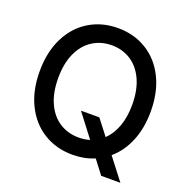

<svg xmlns="http://www.w3.org/2000/svg" viewBox="-137 -845 1009 1036"><g transform="rotate(20 367.5 -327.0)"><path d="M436.5 -229.5 504.9 -141.1Q540.5 -175.3 560.3 -229Q580.1 -282.7 580.1 -353.5Q580.1 -437.5 552.7 -497.1Q525.4 -556.6 477.3 -587.4Q429.2 -618.2 368.2 -618.2Q306.6 -618.2 258.3 -587.4Q210 -556.6 182.6 -497.1Q155.3 -437.5 155.3 -353.5Q155.3 -269.5 182.6 -210Q210 -150.4 258.3 -119.6Q306.6 -88.9 368.2 -88.9Q402.3 -88.9 431.6 -98.1L331.1 -229.5ZM568.4 -60.5 664.1 63.5H553.7L494.1 -14.6Q436.5 9.8 368.2 9.8Q275.9 9.8 203.4 -34.4Q130.9 -78.6 89.8 -160.9Q48.8 -243.2 48.8 -353.5Q48.8 -464.4 89.8 -546.6Q130.9 -628.9 203.4 -672.9Q275.9 -716.8 368.2 -716.8Q459.5 -716.8 532 -672.9Q604.5 -628.9 645.5 -546.6Q686.5 -464.4 686.5 -353.5Q686.5 -257.8 655.5 -182.9Q624.5 -107.9 568.4 -60.5Z"/></g></svg>

Font: Pretendard Std Medium
Style: Regular
Weight: 500
Designer: Base glyphs from Inter by Rasmus Andersson; Hangeul glyphs from Noto Sans CJK(Source Han Sans) by Jang Soo-young and Kan
Foundry: Kil Hyung-jin
Version: Version 1.309